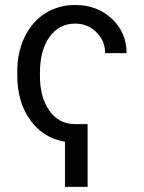

<svg xmlns="http://www.w3.org/2000/svg" viewBox="-20 -558 575 765"><path d="M329.1 186.5H238.8V6.8Q152.3 -7.8 100.6 -79.6Q48.8 -151.4 48.8 -257.3V-274.4Q48.8 -349.1 77.9 -409.9Q106.9 -470.7 159.4 -504.4Q211.9 -538.1 279.8 -538.1Q367.2 -538.1 425.8 -483.2Q484.4 -428.2 484.4 -346.2H398.9Q398.9 -395.5 364 -429.7Q329.1 -463.9 279.8 -463.9Q215.3 -463.9 177.2 -410.6Q139.2 -357.4 139.2 -269V-253.9Q139.2 -171.9 175.8 -118.4Q212.4 -64.9 275.9 -63.5H329.1Z"/></svg>

Font: Roboto
Style: Regular
Weight: 400
Designer: Google
Version: Version 2.134; 2016; ttfautohint (v1.6)